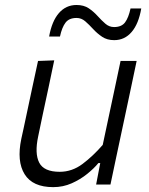

<svg xmlns="http://www.w3.org/2000/svg" viewBox="-20 -740 596 770"><path d="M193.5 10.5Q111 10.5 78.8 -41.2Q46.5 -93 65.5 -183.5Q70 -204.5 74.5 -224.5Q79 -244.5 84.5 -271.5Q98 -335 109.2 -387.5Q120.5 -440 132.5 -495.5L197.5 -498Q186 -443 174.8 -389.8Q163.5 -336.5 150.5 -276.5L133 -192.5Q118.5 -124.5 137.2 -87.8Q156 -51 219.5 -51Q269 -51 311 -82.5Q353 -114 392 -159L417 -276.5Q429.5 -336 440.8 -388.2Q452 -440.5 463.5 -495.5H528Q516.5 -440 505.2 -387.2Q494 -334.5 480.5 -271L469.5 -219.5Q456.5 -158 445.5 -106.8Q434.5 -55.5 423 0H365.5L382 -86H374.5Q357.5 -65 330 -42.8Q302.5 -20.5 267.8 -5Q233 10.5 193.5 10.5ZM438 -579Q409.5 -579 389.5 -592.5Q369.5 -606 353.5 -623.5Q337.5 -641 322 -654.5Q306.5 -668 287 -668Q257 -668 242.8 -649.2Q228.5 -630.5 220.5 -593.5H177Q188 -655 216.2 -687.5Q244.5 -720 287 -720Q316 -720 335.8 -706.8Q355.5 -693.5 371.2 -676Q387 -658.5 402.5 -645Q418 -631.5 437.5 -631.5Q467.5 -631.5 481.5 -650.2Q495.5 -669 503.5 -706H546.5Q536 -644.5 508 -611.8Q480 -579 438 -579Z"/></svg>

Font: Commissioner Light
Style: Italic
Weight: 300
Italic angle: -12°
Designer: Kostas Bartsokas
Foundry: Kostas Bartsokas
Version: Version 1.000; ttfautohint (v1.8.3)